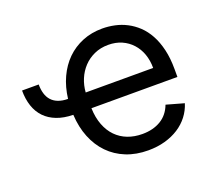

<svg xmlns="http://www.w3.org/2000/svg" viewBox="-100 -686 929 831"><g transform="rotate(-20 364.5 -271.0)"><path d="M102.3 -419Q102.3 -395.2 108 -376.4Q113.6 -357.6 125.5 -344.5Q137.4 -331.3 155.9 -324.2Q174.4 -317.1 200.3 -316.8Q206.7 -369.7 226.7 -413.2Q246.8 -456.7 278.2 -487.6Q309.7 -518.5 351.4 -535.5Q393.1 -552.6 443.2 -552.6Q471.6 -552.6 500 -546.5Q528.4 -540.5 554.5 -527Q580.6 -513.5 603 -492.4Q625.4 -471.2 642 -440.9Q658.7 -410.5 668.1 -370.6Q677.6 -330.6 677.6 -279.8V-244.3H281.6Q283 -200.6 296 -166.9Q308.9 -133.2 331.3 -110.3Q353.7 -87.4 384.2 -75.6Q414.8 -63.9 451.7 -63.9Q501.1 -63.9 536.6 -85.2Q572.1 -106.5 588.1 -149.1L669 -126.4Q659.4 -95.5 639.9 -70.1Q620.4 -44.7 592.3 -26.6Q564.3 -8.5 528.8 1.4Q493.3 11.4 451.7 11.4Q395.6 11.4 350.1 -6.9Q304.7 -25.2 272 -58.8Q239.3 -92.3 220.3 -139.4Q201.3 -186.4 198.2 -244.3Q155.2 -245 122.9 -257.5Q90.6 -269.9 68.9 -292.4Q47.2 -315 36.4 -347.1Q25.6 -379.3 25.6 -419ZM592.3 -316.8Q592.3 -351.6 581.9 -380.9Q571.4 -410.2 551.8 -431.6Q532.3 -453.1 504.8 -465.2Q477.3 -477.3 443.2 -477.3Q407.3 -477.3 378.4 -464.1Q349.4 -451 328.7 -428.8Q307.9 -406.6 295.8 -377.7Q283.7 -348.7 281.6 -316.8Z"/></g></svg>

Font: Fast_Sans-Dotted
Style: Regular
Weight: 400
Version: Version 3.018